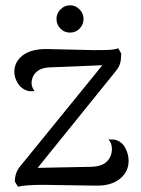

<svg xmlns="http://www.w3.org/2000/svg" viewBox="-20 -697 530 724"><path d="M465 -91Q465 -49 432 -22.5Q399 4 342 3L142 0Q77 0 48 7L36 -12Q36 -47 57 -71L366 -451L168 -443Q140 -442 123.5 -430.5Q107 -419 102 -402Q99 -393 99 -385Q99 -368 110 -354Q107 -353 98 -353Q90 -353 86 -354Q61 -361 47.5 -382.5Q34 -404 34 -426Q34 -464 66 -488.5Q98 -513 159 -512L333 -508Q372 -508 392 -509Q412 -510 426 -515L437 -495Q437 -473 433 -458.5Q429 -444 416 -428L122 -64L323 -68Q364 -69 383 -88Q402 -107 402 -135Q402 -158 389 -171H397Q409 -171 414 -170Q440 -163 452.5 -139Q465 -115 465 -91ZM193 -626Q193 -646 208 -661.5Q223 -677 244 -677Q265 -677 280 -661.5Q295 -646 295 -626Q295 -604 280 -589Q265 -574 244 -574Q223 -574 208 -589Q193 -604 193 -626Z"/></svg>

Font: Arima Madurai
Style: Regular
Weight: 400
Designer: Joana Correia and Natanael Gama
Foundry: NDISCOVER
Version: Version 1.020